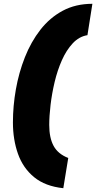

<svg xmlns="http://www.w3.org/2000/svg" viewBox="-20 -770 506 1010"><path d="M48 -126Q48 -212 63.5 -300Q79 -388 111 -469Q143 -550 192.5 -613.5Q242 -677 310 -713.5Q378 -750 466 -750L440 -585Q396 -578 362.5 -542Q329 -506 305.5 -453Q282 -400 267.5 -339Q253 -278 246 -218.5Q239 -159 239 -113Q239 -45 262 -2.5Q285 40 339 61L313 220Q218 210 159.5 162Q101 114 74.5 39Q48 -36 48 -126Z"/></svg>

Font: Georama Expanded Black
Style: Italic
Weight: 900
Width: 7
Italic angle: -9°
Designer: Jean-Baptiste Levee
Foundry: Production Type
Version: Version 1.000